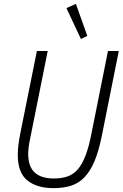

<svg xmlns="http://www.w3.org/2000/svg" viewBox="-20 -962 635 994"><path d="M227 -698 138 -254Q131 -222 128.5 -201.5Q126 -181 126 -166Q126 -100 159.5 -69Q193 -38 259 -38Q299 -38 329.5 -48.5Q360 -59 382.5 -85Q405 -111 422 -154.5Q439 -198 452 -263L539 -698H595L507 -258Q491 -179 469 -127Q447 -75 417 -44Q387 -13 347.5 -0.5Q308 12 257 12Q171 12 121.5 -28Q72 -68 72 -160Q72 -206 85 -271L171 -698ZM324 -920 373 -942 432 -776 399 -760Z"/></svg>

Font: IBM Plex Sans Condensed Light
Style: Italic
Weight: 300
Width: 3
Italic angle: -11°
Designer: Mike Abbink, Paul van der Laan, Pieter van Rosmalen
Foundry: Bold Monday
Version: Version 1.3